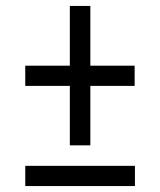

<svg xmlns="http://www.w3.org/2000/svg" viewBox="-20 -626 540 646"><path d="M215 -137H284V-337H433V-405H284V-606H215V-405H65V-337H215ZM65 0H434V-68H65Z"/></svg>

Font: Noto Sans Mono ExtraCondensed
Style: Regular
Weight: 400
Width: 2
Designer: Monotype Design Team
Foundry: Monotype Imaging Inc.
Version: Version 2.014